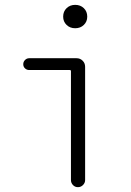

<svg xmlns="http://www.w3.org/2000/svg" viewBox="-20 -774 540 794"><path d="M273.4 -29.3V-479.5Q273.4 -484.4 268.6 -484.4H100.6Q90.8 -484.4 83.5 -491.2Q76.2 -498 76.2 -508.3Q76.2 -518.6 83.5 -525.9Q90.8 -533.2 100.6 -533.2H296.9Q311.5 -533.2 321.8 -522.9Q332 -512.7 332 -498V-29.3Q332 -17.6 323.2 -8.8Q314.5 0 302.2 0Q290 0 281.7 -8.8Q273.4 -17.6 273.4 -29.3ZM241.2 -705.1Q241.2 -726.6 255.4 -740.2Q269.5 -753.9 291 -753.9Q312.5 -753.9 326.7 -740.2Q340.8 -726.6 340.8 -705.1Q340.8 -684.6 326.7 -670.9Q312.5 -657.2 291 -657.2Q269.5 -657.2 255.4 -670.9Q241.2 -684.6 241.2 -705.1Z"/></svg>

Font: Gen Jyuu Gothic L Monospace Light
Style: Regular
Weight: 300
Designer: [Source Han Sans]
Ryoko NISHIZUKA  (kana & ideographs); Paul D. Hunt (Latin, Greek & Cyrillic); Wenlong ZHANG  (bopomofo
Version: Version 1.002.20150607